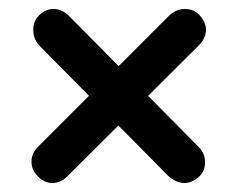

<svg xmlns="http://www.w3.org/2000/svg" viewBox="-20 -540 528 427"><path d="M96 -133Q79 -133 64.5 -147.5Q50 -162 50 -180Q50 -199 64 -213L357 -506Q372 -520 391 -520Q412 -520 425 -505Q438 -490 438 -474Q438 -455 423 -440L130 -148Q115 -133 96 -133ZM356 -147 67 -439Q54 -454 54 -473Q54 -494 68 -507Q82 -520 99 -520Q118 -520 133 -505L422 -213Q436 -199 436 -179Q436 -158 421 -145.5Q406 -133 390 -133Q373 -133 356 -147Z"/></svg>

Font: Quicksand Light SemiBold
Style: Regular
Weight: 600
Version: Version 3.006